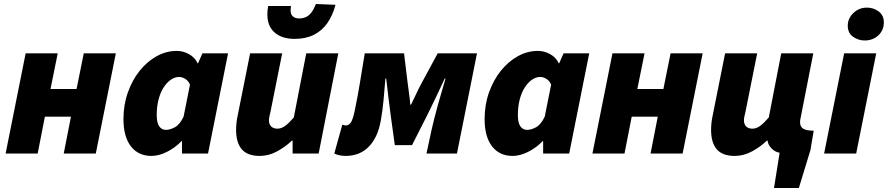

<svg xmlns="http://www.w3.org/2000/svg" viewBox="-20 -766 4430 958"><path d="M8 0 108 -500H268L232 -322H362L398 -500H558L458 0H298L334 -184H204L168 0Z M736 12Q670 12 633 -36Q596 -84 596 -172Q596 -243 618 -305Q640 -367 677.5 -413.5Q715 -460 762.5 -486Q810 -512 862 -512Q894 -512 923.5 -495.5Q953 -479 966 -450H968L990 -500H1118L1018 0H888V-62H886Q853 -28 812.5 -8Q772 12 736 12ZM808 -118Q828 -118 852.5 -131Q877 -144 896 -184L928 -344Q919 -364 903.5 -373Q888 -382 874 -382Q852 -382 832 -368Q812 -354 796 -329Q780 -304 771 -269Q762 -234 762 -192Q762 -153 774.5 -135.5Q787 -118 808 -118Z M1276 12Q1215 12 1186.5 -21Q1158 -54 1158 -118Q1158 -135 1160 -153.5Q1162 -172 1166 -190L1228 -500H1388L1330 -210Q1327 -197 1324.5 -186Q1322 -175 1322 -166Q1322 -145 1333.5 -134.5Q1345 -124 1364 -124Q1384 -124 1403 -138Q1422 -152 1446 -180L1508 -500H1668L1570 0H1440V-64H1436Q1405 -34 1363 -11Q1321 12 1276 12ZM1450 -572Q1387 -572 1350.5 -603.5Q1314 -635 1314 -694Q1314 -704 1315 -714.5Q1316 -725 1318 -736H1432Q1431 -729 1430.5 -724Q1430 -719 1430 -714Q1430 -694 1441.5 -684Q1453 -674 1472 -674Q1491 -674 1506.5 -681Q1522 -688 1534 -704Q1546 -720 1556 -746L1654 -742Q1640 -689 1613.5 -651Q1587 -613 1546.5 -592.5Q1506 -572 1450 -572Z M1704 12Q1691 12 1675 9Q1659 6 1648 0L1688 -144Q1693 -143 1697 -141.5Q1701 -140 1706 -140Q1721 -140 1731 -155.5Q1741 -171 1750 -214Q1765 -286 1776.5 -356.5Q1788 -427 1800 -500H1996L2014 -352Q2018 -322 2021.5 -296Q2025 -270 2027 -244H2031Q2044 -270 2056 -296Q2068 -322 2084 -352L2164 -500H2360L2260 0H2108L2132 -112Q2137 -135 2145.5 -169Q2154 -203 2164.5 -241Q2175 -279 2185.5 -314Q2196 -349 2203 -374H2199Q2180 -333 2157 -284.5Q2134 -236 2114 -196L2036 -42H1950L1930 -186Q1924 -231 1918 -280Q1912 -329 1907 -374H1903Q1898 -313 1893.5 -264Q1889 -215 1880 -164Q1865 -80 1820 -34Q1775 12 1704 12Z M2538 12Q2472 12 2435 -36Q2398 -84 2398 -172Q2398 -243 2420 -305Q2442 -367 2479.5 -413.5Q2517 -460 2564.5 -486Q2612 -512 2664 -512Q2696 -512 2725.5 -495.5Q2755 -479 2768 -450H2770L2792 -500H2920L2820 0H2690V-62H2688Q2655 -28 2614.5 -8Q2574 12 2538 12ZM2610 -118Q2630 -118 2654.5 -131Q2679 -144 2698 -184L2730 -344Q2721 -364 2705.5 -373Q2690 -382 2676 -382Q2654 -382 2634 -368Q2614 -354 2598 -329Q2582 -304 2573 -269Q2564 -234 2564 -192Q2564 -153 2576.5 -135.5Q2589 -118 2610 -118Z M2936 0 3036 -500H3196L3160 -322H3290L3326 -500H3486L3386 0H3226L3262 -184H3132L3096 0Z M3842 172 3870 -4Q3848 -7 3830 -25Q3812 -43 3810 -64Q3810 -64 3810 -64Q3810 -64 3810 -64H3806Q3775 -34 3733 -11Q3691 12 3646 12Q3585 12 3556.5 -21Q3528 -54 3528 -118Q3528 -135 3530 -153.5Q3532 -172 3536 -190L3598 -500H3758L3700 -210Q3697 -197 3694.5 -186Q3692 -175 3692 -166Q3692 -145 3703.5 -134.5Q3715 -124 3734 -124Q3754 -124 3773 -138Q3792 -152 3816 -180L3878 -500H4038L3974 -174Q3973 -170 3972.5 -165.5Q3972 -161 3972 -156Q3972 -134 3987.5 -124Q4003 -114 4040 -114L4024 -18L3966 172Z M4092 0 4192 -500H4352L4252 0ZM4294 -564Q4263 -564 4236.5 -582.5Q4210 -601 4210 -638Q4210 -674 4238 -701Q4266 -728 4306 -728Q4338 -728 4364 -709Q4390 -690 4390 -654Q4390 -615 4362.5 -589.5Q4335 -564 4294 -564Z"/></svg>

Font: Source Sans 3 Black
Style: Italic
Weight: 900
Italic angle: -11°
Designer: Paul D. Hunt
Foundry: Adobe
Version: Version 3.052;hotconv 1.1.0;makeotfexe 2.6.0